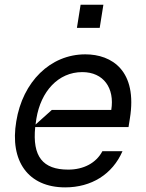

<svg xmlns="http://www.w3.org/2000/svg" viewBox="-20 -783 621 814"><path d="M321.7 -762.8 306.1 -664.8H402.7L418.3 -762.8ZM341.6 -552.6C193.2 -552.6 76 -436.1 49 -268.5C20.6 -100.9 98.7 11.4 256.4 11.4C367.2 11.4 456.7 -43.7 499.3 -142H414.1C387.8 -92 334.5 -63.9 269.2 -63.9C161.2 -63.9 116.8 -119.7 129.3 -244.3H524.9L530.5 -279.8C563.9 -483 454.5 -552.6 341.6 -552.6ZM199.6 -316.8 130.7 -255C131.7 -263.1 132.8 -271.3 134.2 -279.8C153.1 -395.2 226.6 -477.3 328.8 -477.3C419.4 -477.3 466.6 -409.1 451.7 -316.8Z"/></svg>

Font: Riot Sans 2.0
Style: Italic
Weight: 400
Italic angle: -9.39999°
Designer: Rasmus Andersson
Foundry: rsms
Version: Version 3.006;hotconv 1.0.109;makeotfexe 2.5.65596